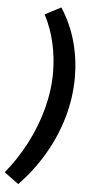

<svg xmlns="http://www.w3.org/2000/svg" viewBox="-104 -921 485 1100"><g transform="rotate(5 138.5 -371.0)"><path d="M-38 83Q31 -1 81.5 -98.5Q132 -196 160 -301Q188 -406 188 -511Q188 -595 169 -679Q150 -763 111 -838L203 -886Q260 -798 287.5 -698Q315 -598 315 -494Q315 -376 282 -261.5Q249 -147 188 -44Q127 59 45 144Z"/></g></svg>

Font: Bitter
Style: Bold Italic
Weight: 700
Italic angle: -9°
Designer: Sol Matas, and Bitter project Authors
Foundry: Sol Matas
Version: Version 2.001